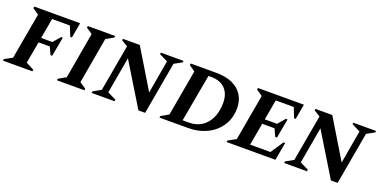

<svg xmlns="http://www.w3.org/2000/svg" viewBox="-33 -1152 3449 1748"><g transform="rotate(20 1691.5 -278.0)"><path d="M-14 0 -11 -16 64 -57 143 -503 83 -544 86 -560H530L504 -413H488L449 -509H277L242 -313H351L411 -383H427L392 -195H376L343 -267H234L196 -57L274 -16L271 0Z M509 0 512 -16 584 -57 662 -503 602 -544 605 -560H870L867 -544L794 -503L716 -57L778 -16L775 0Z M845 0 848 -16 923 -58 1003 -508 942 -546 945 -560H1108L1336 -183L1392 -504L1310 -545L1312 -560H1532L1530 -545L1455 -504L1365 4H1300L1048 -409L986 -57L1069 -16L1067 0Z M1502 0 1505 -16 1578 -57 1657 -503 1599 -544 1602 -560H1849Q1944 -560 2008 -530Q2072 -500 2105 -446Q2138 -392 2138 -322Q2138 -226 2091.5 -153.5Q2045 -81 1963.5 -40.5Q1882 0 1776 0ZM1816 -509H1792L1709 -49H1769Q1842 -49 1894 -83.5Q1946 -118 1974 -180Q2002 -242 2002 -324Q2002 -410 1954.5 -459.5Q1907 -509 1816 -509Z M2153 0 2156 -16 2231 -57 2310 -503 2250 -544 2253 -560H2698L2672 -413H2656L2619 -509H2444L2409 -313H2528L2588 -383H2604L2570 -195H2553L2520 -267H2401L2362 -51H2559L2641 -174H2657L2626 0Z M2710 0 2713 -16 2788 -58 2868 -508 2807 -546 2810 -560H2973L3201 -183L3257 -504L3175 -545L3177 -560H3397L3395 -545L3320 -504L3230 4H3165L2913 -409L2851 -57L2934 -16L2932 0Z"/></g></svg>

Font: Spectral SC
Style: Bold Italic
Weight: 700
Italic angle: -10°
Designer: Jean-Baptiste Levee
Foundry: Production Type
Version: Version 2.001